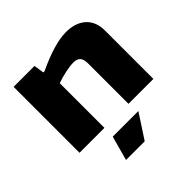

<svg xmlns="http://www.w3.org/2000/svg" viewBox="-195 -721 1112 1112"><g transform="rotate(-45 361.0 -165.0)"><path d="M263 70H473L375 220H222ZM61 -540H232L242 -477H251Q406 -550 499 -550Q577 -550 621.5 -509.5Q666 -469 666 -397V0H462V-330Q462 -365 448.5 -380Q435 -395 405 -395Q379 -395 340.5 -387Q302 -379 265 -366V0H61Z"/></g></svg>

Font: Encode Sans Wide
Style: ExtraBold
Weight: 800
Designer: Pablo Impallari, Andres Torresi
Foundry: Pablo Impallari, Andres Torresi
Version: Version 1.000; ttfautohint (v1.00) -l 8 -r 50 -G 200 -x 14 -